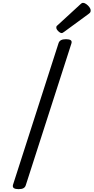

<svg xmlns="http://www.w3.org/2000/svg" viewBox="-20 -1313 656 1347"><path d="M110 14Q88 14 77.5 7Q67 0 71 -16L391 -1011Q396 -1025 408.5 -1031.5Q421 -1038 443 -1038Q466 -1038 476 -1031Q486 -1024 481 -1008L161 -14Q157 0 145 7Q133 14 110 14ZM413 -1081Q402 -1081 388.5 -1094.5Q375 -1108 375 -1119Q375 -1123 376 -1127Q377 -1131 384 -1136L543 -1282Q548 -1287 552.5 -1290Q557 -1293 563 -1293Q573 -1293 585.5 -1284Q598 -1275 607 -1263Q616 -1251 616 -1240Q616 -1233 614 -1228Q612 -1223 601 -1215L432 -1091Q426 -1087 421.5 -1084Q417 -1081 413 -1081Z"/></svg>

Font: Playwrite IN
Style: Regular
Weight: 400
Designer: Veronika Burian, José Scaglione
Foundry: TypeTogether
Version: Version 1.002